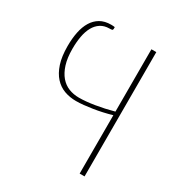

<svg xmlns="http://www.w3.org/2000/svg" viewBox="-162 -608 839 899"><g transform="rotate(30 257.0 -159.0)"><path d="M425.5 -493V179H399V-136.5Q375 -129.5 350.2 -124Q325.5 -118.5 301.5 -114.8Q277.5 -111 255.2 -108.8Q233 -106.5 213.5 -106.5Q180 -106.5 150.5 -117.2Q121 -128 99 -152.2Q77 -176.5 64.2 -215.2Q51.5 -254 51.5 -310Q51.5 -351.5 58.5 -386Q65.5 -420.5 80.8 -445.5Q96 -470.5 120 -484.5Q144 -498.5 178.5 -498.5Q190 -498.5 198.5 -497V-488Q198.5 -481.5 194 -480.2Q189.5 -479 181 -479Q153 -479 133.2 -466.2Q113.5 -453.5 101 -430.8Q88.5 -408 83 -377.2Q77.5 -346.5 77.5 -310.5Q77.5 -261 88.5 -226.2Q99.5 -191.5 118.5 -169.2Q137.5 -147 163 -137Q188.5 -127 218 -127Q255 -127 302.2 -134.8Q349.5 -142.5 399 -156V-493Z"/></g></svg>

Font: Lato ExtraLight
Style: Regular
Weight: 275
Designer: Lukasz Dziedzic with Adam Twardoch and Botio Nikoltchev
Foundry: tyPoland Lukasz Dziedzic
Version: Version 2.015; 2015-08-06; http://www.latofonts.com/